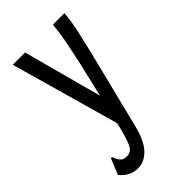

<svg xmlns="http://www.w3.org/2000/svg" viewBox="-201 -519 752 752"><g transform="rotate(-45 175.0 -143.0)"><path d="M92 174Q47 174 17 136L41 78L45 69L51 72Q54 80 57.5 88Q61 96 73 106Q83 110 94 110Q120 110 132 80.5Q144 51 158 -7V-10L31 -460H99L187 -133L221 -278Q231 -324 240 -369Q249 -414 253 -460H317Q313 -413 302 -365Q291 -317 280 -271L200 50Q183 117 154.5 145.5Q126 174 92 174Z"/></g></svg>

Font: Inconsolata ExtraCondensed Medium
Style: Regular
Weight: 500
Width: 2
Monospace: yes
Designer: Raph Levien, Cyreal, Brenton Simpson
Foundry: Raph Levien, Cyreal, Google
Version: Version 3.001; ttfautohint (v1.8.2.53-6de2)